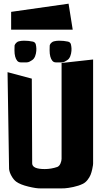

<svg xmlns="http://www.w3.org/2000/svg" viewBox="-20 -1018 552 1043"><path d="M40.5 -953.6 352.5 -998 375 -856.9H40.5ZM174.3 -777.3Q176.8 -767.1 177.5 -754.9Q178.2 -742.7 175 -726.8Q171.9 -710.9 163.6 -699.7Q159.2 -694.3 153.8 -690.9L140.6 -683.1Q132.8 -679.2 125.5 -679.2H92.8H92.3Q81.1 -679.2 73.7 -687.5Q58.6 -705.6 58.6 -744.6L59.1 -768.6Q59.1 -771.5 59.6 -772.5Q62 -779.3 68.6 -785.6Q75.2 -792 82 -793.5Q95.7 -796.9 110.4 -796.9Q136.2 -796.9 158.2 -792Q170.9 -789.1 174.3 -777.3ZM365.2 -777.3Q367.7 -767.1 368.4 -754.9Q369.1 -742.7 366 -726.8Q362.8 -710.9 354.5 -699.7Q350.1 -694.3 344.7 -690.9L331.5 -683.1Q323.7 -679.2 316.4 -679.2H315.9H283.7H282.7Q272 -679.2 264.6 -687.5Q249.5 -705.6 249.5 -744.6L250 -769Q250 -772 250.5 -772.9Q252.4 -779.8 259.3 -785.9Q266.1 -792 272.9 -793.5Q286.6 -796.9 300.8 -796.9Q327.1 -796.9 349.1 -792Q361.8 -789.1 365.2 -777.3ZM152.8 -590.8Q154.3 -145.5 154.8 -129.9Q155.8 -99.6 223.1 -99.6Q257.8 -99.6 292 -111.3Q303.2 -116.7 308.8 -130.6Q314.5 -144.5 314.5 -155.3V-166.5V-675.8L485.8 -694.8V-130.4Q485.8 -127 485.1 -120.8Q484.4 -114.7 481 -98.6Q477.5 -82.5 472.2 -68.8Q466.8 -55.2 455.6 -40.8Q444.3 -26.4 430.2 -19.5Q407.2 -8.3 378.2 -2.2Q349.1 3.9 331.5 4.9L314 5.4H200.7Q178.7 6.3 134.3 -4.4Q89.8 -15.1 67.9 -31.2Q53.7 -42 42.5 -62Q31.2 -82 29.3 -100.1L21 -626Z"/></svg>

Font: Some Time Later
Style: Regular
Weight: 400
Version: Version 003.300